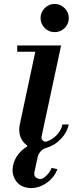

<svg xmlns="http://www.w3.org/2000/svg" viewBox="-20 -748 384 980"><path d="M138.2 211.9Q113.3 211.9 90.8 201.2Q64 186.5 51.8 158.2Q39.6 129.9 46.9 96.2Q52.7 66.9 71.8 41.5Q90.8 16.1 118.2 0L119.1 -4.9Q94.7 -21.5 84.2 -50Q73.7 -78.6 81.1 -112.8L160.2 -483.9H67.9V-516.1H292L191.9 -49.8Q190.4 -37.6 199 -30Q207.5 -22.5 219.2 -25.9Q248.5 -36.1 270.5 -59.6Q292.5 -83 298.8 -112.8H331.1Q322.3 -71.3 290.3 -38.3Q258.3 -5.4 216.8 6.8Q199.7 11.2 187.7 24.4Q175.8 37.6 171.9 55.2L155.8 129.9Q150.9 153.8 171.6 162.6Q192.4 171.4 210.9 153.8Q234.9 133.3 243.2 108.9L272.9 115.2Q257.8 156.7 219.7 184.3Q181.6 211.9 138.2 211.9ZM187 -655.8Q187 -685.1 208.3 -706.5Q229.5 -728 258.8 -728Q288.6 -728 309.8 -706.5Q331.1 -685.1 331.1 -655.8Q331.1 -626 310.1 -605Q289.1 -584 258.8 -584Q229.5 -584 208.3 -605Q187 -626 187 -655.8Z"/></svg>

Font: Fin Serif Display
Style: Italic
Weight: 400
Italic angle: -12°
Designer: J. Blake Harris
Version: Version 1.006;FEAKit 1.0